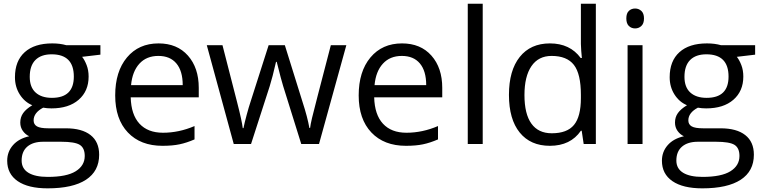

<svg xmlns="http://www.w3.org/2000/svg" viewBox="-20 -780 4134 1040"><path d="M523.9 -535.2V-483.9L424.8 -472.2Q438.5 -455.1 449.2 -427.5Q460 -399.9 460 -365.2Q460 -286.6 406.2 -239.7Q352.5 -192.9 258.8 -192.9Q234.9 -192.9 213.9 -196.8Q162.1 -169.4 162.1 -127.9Q162.1 -106 180.2 -95.5Q198.2 -85 242.2 -85H336.9Q423.8 -85 470.5 -48.3Q517.1 -11.7 517.1 58.1Q517.1 147 445.8 193.6Q374.5 240.2 237.8 240.2Q132.8 240.2 75.9 201.2Q19 162.1 19 90.8Q19 42 50.3 6.3Q81.5 -29.3 138.2 -42Q117.7 -51.3 103.8 -70.8Q89.8 -90.3 89.8 -116.2Q89.8 -145.5 105.5 -167.5Q121.1 -189.5 154.8 -210Q113.3 -227.1 87.2 -268.1Q61 -309.1 61 -361.8Q61 -449.7 113.8 -497.3Q166.5 -544.9 263.2 -544.9Q305.2 -544.9 338.9 -535.2ZM97.2 89.8Q97.2 133.3 133.8 155.8Q170.4 178.2 238.8 178.2Q340.8 178.2 389.9 147.7Q439 117.2 439 64.9Q439 21.5 412.1 4.6Q385.3 -12.2 311 -12.2H213.9Q158.7 -12.2 127.9 14.2Q97.2 40.5 97.2 89.8ZM141.1 -363.8Q141.1 -307.6 172.9 -278.8Q204.6 -250 261.2 -250Q379.9 -250 379.9 -365.2Q379.9 -485.8 259.8 -485.8Q202.6 -485.8 171.9 -455.1Q141.1 -424.3 141.1 -363.8Z M859.9 9.8Q741.2 9.8 672.6 -62.5Q604 -134.8 604 -263.2Q604 -392.6 667.7 -468.8Q731.4 -544.9 838.9 -544.9Q939.5 -544.9 998 -478.8Q1056.6 -412.6 1056.6 -304.2V-252.9H688Q690.4 -158.7 735.6 -109.9Q780.8 -61 862.8 -61Q949.2 -61 1033.7 -97.2V-24.9Q990.7 -6.3 952.4 1.7Q914.1 9.8 859.9 9.8ZM837.9 -477.1Q773.4 -477.1 735.1 -435.1Q696.8 -393.1 689.9 -318.8H969.7Q969.7 -395.5 935.5 -436.3Q901.4 -477.1 837.9 -477.1Z M1611.8 0 1513.7 -314Q1504.4 -342.8 1479 -444.8H1475.1Q1455.6 -359.4 1440.9 -313L1339.8 0H1246.1L1100.1 -535.2H1185.1Q1236.8 -333.5 1263.9 -228Q1291 -122.6 1294.9 -85.9H1298.8Q1304.2 -113.8 1316.2 -158Q1328.1 -202.1 1336.9 -228L1435.1 -535.2H1522.9L1618.7 -228Q1646 -144 1655.8 -86.9H1659.7Q1661.6 -104.5 1670.2 -141.1Q1678.7 -177.7 1772 -535.2H1856L1708 0Z M2178.7 9.8Q2060.1 9.8 1991.5 -62.5Q1922.9 -134.8 1922.9 -263.2Q1922.9 -392.6 1986.6 -468.8Q2050.3 -544.9 2157.7 -544.9Q2258.3 -544.9 2316.9 -478.8Q2375.5 -412.6 2375.5 -304.2V-252.9H2006.8Q2009.3 -158.7 2054.4 -109.9Q2099.6 -61 2181.6 -61Q2268.1 -61 2352.5 -97.2V-24.9Q2309.6 -6.3 2271.2 1.7Q2232.9 9.8 2178.7 9.8ZM2156.7 -477.1Q2092.3 -477.1 2054 -435.1Q2015.6 -393.1 2008.8 -318.8H2288.6Q2288.6 -395.5 2254.4 -436.3Q2220.2 -477.1 2156.7 -477.1Z M2594.7 0H2513.7V-759.8H2594.7Z M3130.9 -71.8H3126.5Q3070.3 9.8 2958.5 9.8Q2853.5 9.8 2795.2 -62Q2736.8 -133.8 2736.8 -266.1Q2736.8 -398.4 2795.4 -471.7Q2854 -544.9 2958.5 -544.9Q3067.4 -544.9 3125.5 -465.8H3131.8L3128.4 -504.4L3126.5 -542V-759.8H3207.5V0H3141.6ZM2968.8 -58.1Q3051.8 -58.1 3089.1 -103.3Q3126.5 -148.4 3126.5 -249V-266.1Q3126.5 -379.9 3088.6 -428.5Q3050.8 -477.1 2967.8 -477.1Q2896.5 -477.1 2858.6 -421.6Q2820.8 -366.2 2820.8 -265.1Q2820.8 -162.6 2858.4 -110.4Q2896 -58.1 2968.8 -58.1Z M3460.4 0H3379.4V-535.2H3460.4ZM3372.6 -680.2Q3372.6 -708 3386.2 -720.9Q3399.9 -733.9 3420.4 -733.9Q3439.9 -733.9 3454.1 -720.7Q3468.3 -707.5 3468.3 -680.2Q3468.3 -652.8 3454.1 -639.4Q3439.9 -626 3420.4 -626Q3399.9 -626 3386.2 -639.4Q3372.6 -652.8 3372.6 -680.2Z M4070.3 -535.2V-483.9L3971.2 -472.2Q3984.9 -455.1 3995.6 -427.5Q4006.3 -399.9 4006.3 -365.2Q4006.3 -286.6 3952.6 -239.7Q3898.9 -192.9 3805.2 -192.9Q3781.2 -192.9 3760.3 -196.8Q3708.5 -169.4 3708.5 -127.9Q3708.5 -106 3726.6 -95.5Q3744.6 -85 3788.6 -85H3883.3Q3970.2 -85 4016.8 -48.3Q4063.5 -11.7 4063.5 58.1Q4063.5 147 3992.2 193.6Q3920.9 240.2 3784.2 240.2Q3679.2 240.2 3622.3 201.2Q3565.4 162.1 3565.4 90.8Q3565.4 42 3596.7 6.3Q3627.9 -29.3 3684.6 -42Q3664.1 -51.3 3650.1 -70.8Q3636.2 -90.3 3636.2 -116.2Q3636.2 -145.5 3651.9 -167.5Q3667.5 -189.5 3701.2 -210Q3659.7 -227.1 3633.5 -268.1Q3607.4 -309.1 3607.4 -361.8Q3607.4 -449.7 3660.2 -497.3Q3712.9 -544.9 3809.6 -544.9Q3851.6 -544.9 3885.3 -535.2ZM3643.6 89.8Q3643.6 133.3 3680.2 155.8Q3716.8 178.2 3785.2 178.2Q3887.2 178.2 3936.3 147.7Q3985.4 117.2 3985.4 64.9Q3985.4 21.5 3958.5 4.6Q3931.6 -12.2 3857.4 -12.2H3760.3Q3705.1 -12.2 3674.3 14.2Q3643.6 40.5 3643.6 89.8ZM3687.5 -363.8Q3687.5 -307.6 3719.2 -278.8Q3751 -250 3807.6 -250Q3926.3 -250 3926.3 -365.2Q3926.3 -485.8 3806.2 -485.8Q3749 -485.8 3718.3 -455.1Q3687.5 -424.3 3687.5 -363.8Z"/></svg>

Font: Open Sans Y to K
Style: Regular
Weight: 400
Version: Version 1.10